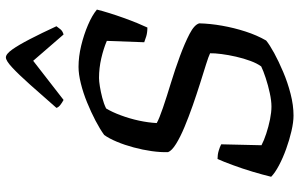

<svg xmlns="http://www.w3.org/2000/svg" viewBox="-200 -803 1003 643"><g transform="rotate(-90 301.5 -481.5)"><path d="M236 0Q214 0 184.1 -6.9Q154.2 -13.8 124.1 -24.7Q94.1 -35.5 69 -48.8Q44 -62.1 31 -74.9Q37.5 -101.8 47.8 -136.5Q58.2 -171.3 70.2 -203.6Q82.1 -236 90.6 -254.5Q105 -254.5 118.2 -250.6Q131.4 -246.7 139.7 -242.2L136.6 -107.3Q152.3 -99 175.7 -91.3Q199 -83.6 223.2 -78.7Q247.5 -73.9 265.9 -73.9Q285.7 -73.9 311.3 -79.5Q337 -85 361.6 -93.1Q386.2 -101.2 400.5 -108.2Q410.7 -121.9 419 -144.4Q427.4 -167 433.2 -192.6Q439 -218.1 442 -241.4Q445 -264.6 444.6 -279.4Q434.1 -284.6 407.2 -293Q380.2 -301.5 344.1 -312.8Q308 -324.2 269.9 -337.5Q231.8 -350.9 197.9 -365Q164 -379.1 141.1 -393.4Q118.2 -407.6 113.5 -420.2Q112.7 -445.2 116.9 -475.1Q121.1 -505 129.3 -535.3Q137.4 -565.7 148.3 -591.6Q159.1 -617.5 170.9 -634Q190.5 -648.3 219 -663.2Q247.5 -678.1 279.8 -691.3Q312.1 -704.5 343.4 -712.2Q374.6 -720 398.9 -720Q433.4 -720 470.2 -711.1Q507 -702.2 539.4 -688.3Q571.7 -674.5 590.9 -658.5Q586.5 -640.3 579.1 -616.7Q571.7 -593 562.9 -568.5Q554.1 -544 545.5 -523Q536.8 -501.9 530.8 -489.4Q514 -489.4 501.4 -493.2Q488.8 -497 481.5 -500L486.1 -625.2Q460.5 -636.2 427.8 -643.8Q395 -651.4 361.7 -651.4Q351.5 -651.4 333.2 -648.5Q315 -645.5 295.6 -640.5Q276.2 -635.6 259.8 -627.6Q247.5 -607.4 236.7 -578.1Q225.8 -548.9 219 -517.5Q212.3 -486 210.9 -458.1Q225.8 -449.6 262.3 -437.2Q298.9 -424.7 345 -410.7Q391.1 -396.6 435 -380.4Q478.9 -364.1 509.6 -348.1Q540.2 -332.1 544.8 -315.8Q544 -279.4 536.9 -239.2Q529.8 -199 517.5 -161Q505.3 -123 487.3 -91.7Q473.1 -80 445.3 -64.8Q417.5 -49.6 382 -34.6Q346.5 -19.5 308.5 -9.8Q270.6 0 236 0ZM288.3 -770.1Q278.5 -775.4 271.1 -781.3Q263.7 -787.2 261.7 -794Q306.4 -845.1 340 -882.8Q373.7 -920.5 396.7 -941.9Q419.6 -963.3 430.7 -963.3Q442 -963.3 457.1 -942.2Q472.1 -921.1 491.9 -882.9Q511.7 -844.7 535.1 -794Q530.6 -787.7 524.8 -780.5Q519 -773.4 507.5 -770.1L419.4 -871.9Z"/></g></svg>

Font: Texturina Medium
Style: Italic
Weight: 500
Italic angle: -11°
Designer: Guillermo Torres Carreño
Foundry: Omnibus-Type
Version: Version 1.002